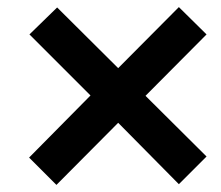

<svg xmlns="http://www.w3.org/2000/svg" viewBox="-20 -603 624 541"><path d="M62 -159 235 -334 63 -506 141 -582 313 -411 484 -583 562 -506 390 -333 562 -162 484 -84 313 -257 139 -82Z"/></svg>

Font: Libra Sans Modern
Style: Bold Italic
Weight: 700
Italic angle: -12°
Foundry: Stefan Peev, Context Ltd
Version: Version 1.000